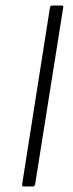

<svg xmlns="http://www.w3.org/2000/svg" viewBox="-20 -675 264 695"><path d="M66 0Q59 0 60 -7L161 -649Q163 -655 169 -655H202Q211 -655 209 -649L107 -7Q105 0 99 0Z"/></svg>

Font: Sofia Sans Semi Condensed Light
Style: Italic
Weight: 300
Italic angle: -9°
Version: Version 4.100